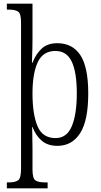

<svg xmlns="http://www.w3.org/2000/svg" viewBox="-20 -780 547 1040"><path d="M17 240V208H27Q64 208 79 196Q94 184 94 134V-657Q94 -705 79 -716.5Q64 -728 27 -728H17V-760H156V-568Q156 -547 155.5 -521Q155 -495 154 -473Q153 -451 153 -440H156Q174 -487 205.5 -516.5Q237 -546 290 -546Q373 -546 415.5 -481Q458 -416 458 -274Q458 -127 414 -58.5Q370 10 291 10Q239 10 206.5 -17.5Q174 -45 156 -92H154Q154 -82 155 -47.5Q156 -13 156 25V137Q156 185 171 196.5Q186 208 224 208H238V240ZM281 -32Q342 -32 369 -96.5Q396 -161 396 -275Q396 -389 368.5 -446.5Q341 -504 280 -504Q213 -504 184.5 -443Q156 -382 156 -274Q156 -162 183 -97Q210 -32 281 -32Z"/></svg>

Font: Noto Serif Bengali Condensed Light
Style: Regular
Weight: 300
Width: 3
Designer: Juan Bruce, Universal Thirst, Indian Type Foundry and the Monotype Design Team.
Foundry: Monotype Imaging Inc.
Version: Version 2.003; ttfautohint (v1.8.4.7-5d5b)